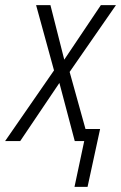

<svg xmlns="http://www.w3.org/2000/svg" viewBox="-58 -551 473 750"><path d="M233 179H284L333 -47H276L214 -270L395 -531H336L193 -318L139 -531H83L153 -276L-38 0H21L174 -227L234 0H271Z"/></svg>

Font: Noto Sans Condensed Light
Style: Italic
Weight: 300
Width: 3
Italic angle: -12°
Designer: Monotype Design Team
Foundry: Monotype Imaging Inc.
Version: Version 2.013